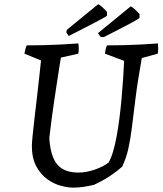

<svg xmlns="http://www.w3.org/2000/svg" viewBox="-20 -848 745 880"><path d="M315 12Q291 12 259 3.5Q227 -5 197 -26.5Q167 -48 146.5 -85.5Q126 -123 126 -180Q126 -190 129.5 -226.5Q133 -263 139 -313.5Q145 -364 151 -416Q157 -468 161.5 -510Q166 -552 168 -571L92 -602Q94 -612 96 -621Q98 -630 102 -640Q142 -640 181 -641Q220 -642 259.5 -644Q299 -646 339 -649Q341 -637 341 -625.5Q341 -614 339 -602L259 -584Q256 -566 251 -534Q246 -502 240 -462.5Q234 -423 227.5 -379.5Q221 -336 215.5 -293.5Q210 -251 206 -215Q209 -163 223 -127.5Q237 -92 265.5 -74.5Q294 -57 339 -57Q374 -57 412.5 -70Q451 -83 478 -103Q490 -125 499 -156Q508 -187 515 -225.5Q522 -264 527.5 -307Q533 -350 537 -394.5Q541 -439 544 -483.5Q547 -528 549 -569L461 -602Q462 -612 464 -621Q466 -630 470 -640Q509 -640 548 -641Q587 -642 626 -644Q665 -646 704 -649Q705 -637 705 -625.5Q705 -614 703 -602L630 -582Q611 -477 601.5 -400.5Q592 -324 585 -267.5Q578 -211 568.5 -167.5Q559 -124 540 -84Q515 -62 483.5 -41Q452 -20 411 -1Q386 5 362.5 8.5Q339 12 315 12ZM295 -683Q292 -687 289 -692Q286 -697 284 -700L286 -711L429 -828Q434 -829 446.5 -817.5Q459 -806 471 -793Q470 -789 470.5 -785Q471 -781 470 -776Q470 -775 460 -769Q450 -763 429 -752Q408 -741 375 -724Q342 -707 295 -683ZM442 -678 429 -696 578 -818Q583 -819 595.5 -807.5Q608 -796 620 -783Q619 -779 619.5 -775Q620 -771 619 -766Q619 -765 610.5 -759.5Q602 -754 583.5 -744Q565 -734 534 -718Q503 -702 456 -678Z"/></svg>

Font: Labrada
Style: Italic
Weight: 400
Italic angle: -7°
Designer: Mercedes Jáuregui
Foundry: Omnibus-Type Team
Version: Version 1.000